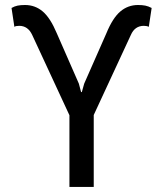

<svg xmlns="http://www.w3.org/2000/svg" viewBox="-20 -736 641 756"><path d="M253.4 0V-282.2L106.9 -598.1Q90.3 -634.3 55.7 -634.3Q42 -634.3 36.6 -630.4L25.4 -704.6Q37.1 -711.4 49.3 -713.9Q61.5 -716.3 78.6 -716.3Q118.2 -716.3 148.2 -690.9Q178.2 -665.5 203.6 -605L290.5 -406.7L299.3 -373.5H302.2L311.5 -406.7L398.9 -605Q423.8 -665.5 453.9 -690.9Q483.9 -716.3 523.4 -716.3Q540 -716.3 552.2 -713.9Q564.5 -711.4 577.1 -704.6L565.9 -630.4Q558.1 -634.3 546.4 -634.3Q510.7 -634.3 495.1 -598.1L349.1 -283.2V0Z"/></svg>

Font: Roboto Slab
Style: Regular
Weight: 400
Designer: Google
Version: Version 2.000; ttfautohint (v1.8.1.43-b0c9)